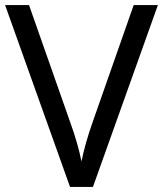

<svg xmlns="http://www.w3.org/2000/svg" viewBox="-20 -734 640 754"><path d="M600 -714 345 0H255L0 -714H94L255 -256Q271 -212 282 -173.5Q293 -135 300 -100Q307 -135 318 -174Q329 -213 345 -258L505 -714Z"/></svg>

Font: Noto Sans Manichaean
Style: Regular
Weight: 400
Designer: Monotype Design Team
Foundry: Monotype Imaging Inc.
Version: Version 2.005; ttfautohint (v1.8.4.7-5d5b)